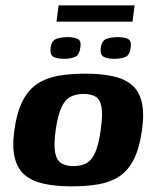

<svg xmlns="http://www.w3.org/2000/svg" viewBox="-20 -673 570 700"><path d="M240.9 6.4Q183.6 6.4 140.8 -2.9Q97.9 -12.1 70.9 -34.5Q43.9 -56.9 33.9 -97.3Q23.8 -137.6 32.4 -199Q41.7 -264.6 62.6 -305.2Q83.5 -345.9 116 -367.4Q148.5 -388.9 192.3 -396.7Q236.1 -404.4 292 -404.4Q349.3 -404.4 391.6 -395.1Q433.9 -385.9 460.5 -363.5Q487 -341.1 496.7 -301.1Q506.4 -261.1 497.8 -199Q488.5 -133.1 468.1 -92.5Q447.7 -51.8 415.7 -30.4Q383.8 -9.1 340.3 -1.3Q296.8 6.4 240.9 6.4ZM248 -67.4Q275.4 -67.4 294.7 -77.8Q314 -88.2 326.8 -116.4Q339.6 -144.5 347.2 -199Q355 -253.5 350.1 -282Q345.2 -310.5 328.7 -320.5Q312.3 -330.6 284.9 -330.6Q258.2 -330.6 237.9 -320.5Q217.6 -310.5 204.2 -282Q190.9 -253.5 183 -199Q175.5 -144.5 181.1 -116.4Q186.7 -88.2 203.8 -77.8Q221 -67.4 248 -67.4ZM396.6 -458.6Q373.1 -458.6 358.7 -465.4Q344.3 -472.2 347.4 -499.6Q351.4 -525.7 369.1 -531.7Q386.7 -537.6 409.9 -537.6Q432.7 -537.6 446.6 -531Q460.5 -524.3 456.4 -499.6Q453.4 -472.2 437.4 -465.4Q421.5 -458.6 396.6 -458.6ZM213.8 -458.6Q189.7 -458.6 175.6 -465.4Q161.5 -472.2 164.5 -500Q168.6 -525.7 186.2 -531.7Q203.9 -537.6 227.1 -537.6Q249.9 -537.6 263.4 -531Q277 -524.3 272.9 -500Q269.8 -472.5 253.7 -465.6Q237.6 -458.6 213.8 -458.6ZM186 -594 193.5 -653.3H470.6L463.1 -594Z"/></svg>

Font: Genos Thin
Style: Italic
Weight: 100
Italic angle: -8°
Designer: Robert E. Leuschke
Foundry: Robert E. Leuschke
Version: Version 1.010